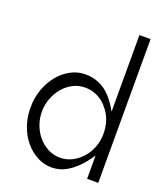

<svg xmlns="http://www.w3.org/2000/svg" viewBox="-134 -799 751 891"><g transform="rotate(20 242.0 -353.5)"><path d="M455 -712V-2H400V-117Q376 -81 353 -57.5Q330 -34 308 -20Q286 -6 266 -0.5Q246 5 227 5Q189 5 155.5 -12.5Q122 -30 96 -60.5Q70 -91 55 -133Q40 -175 40 -224Q40 -273 55.5 -315Q71 -357 96.5 -388Q122 -419 156 -437Q190 -455 227 -455Q259 -455 284.5 -446Q310 -437 330.5 -421Q351 -405 368 -383Q385 -361 400 -334V-712ZM354 -349Q309 -397 248 -397Q216 -397 188.5 -383Q161 -369 140.5 -345Q120 -321 108 -289.5Q96 -258 96 -224Q96 -189 108 -157.5Q120 -126 140.5 -102.5Q161 -79 188.5 -65Q216 -51 248 -51Q279 -51 306.5 -65Q334 -79 355 -102.5Q376 -126 388 -157.5Q400 -189 400 -224Q400 -260 389 -291Q378 -322 354 -348Z"/></g></svg>

Font: Fundamental  Brigade Scvhlank
Style: Regular
Weight: 100
Designer: Peter Wiegel, original typeface by Arno Drescher 1935
Foundry: Peter Wiegel
Version: Version 0.000 2012 initial release